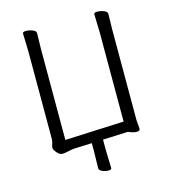

<svg xmlns="http://www.w3.org/2000/svg" viewBox="-126 -806 952 1079"><g transform="rotate(-15 349.5 -266.5)"><path d="M183 -677 181 -588V-56L524 -71V-590L521 -696Q521 -706 540 -706Q559 -706 578.5 -698.5Q598 -691 598 -678L596 -589V-61L600 -10Q600 4 581 4Q562 4 532 -9L386 -3V56L389 163Q389 173 371.5 173Q354 173 336 165.5Q318 158 318 145L320 46V0L217 4Q196 6 178 10.5Q160 15 147 15Q134 15 124 6.5Q114 -2 106.5 -13Q99 -24 99 -32Q99 -40 104 -54Q109 -68 109 -79V-589L106 -695Q106 -705 125 -705Q144 -705 163.5 -697.5Q183 -690 183 -677Z"/></g></svg>

Font: LXGW WenKai Lite
Style: Regular
Weight: 400
Designer: LXGW / Fontworks Inc.
Foundry: LXGW / Fontworks Inc.
Version: Version 1.511; March 25, 2025